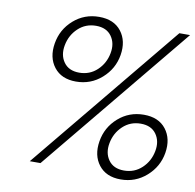

<svg xmlns="http://www.w3.org/2000/svg" viewBox="-80 -792 900 884"><g transform="rotate(10 370.0 -350.0)"><path d="M441 -554Q430 -488 379 -443Q328 -398 259 -398Q191 -398 156.5 -442.5Q122 -487 133 -554Q144 -621 194.5 -665.5Q245 -710 314 -710Q383 -710 417.5 -665.5Q452 -621 441 -554ZM180 -554Q171 -507 194.5 -474Q218 -441 267 -441Q316 -441 350.5 -473.5Q385 -506 394 -554Q403 -601 379.5 -634Q356 -667 307 -667Q258 -667 223.5 -634.5Q189 -602 180 -554ZM722 -146Q711 -80 660 -35Q609 10 540 10Q472 10 437.5 -34.5Q403 -79 414 -146Q425 -213 475.5 -257.5Q526 -302 595 -302Q664 -302 698.5 -257.5Q733 -213 722 -146ZM461 -146Q452 -99 475.5 -66Q499 -33 548 -33Q597 -33 631.5 -65.5Q666 -98 675 -146Q684 -193 660.5 -226Q637 -259 588 -259Q539 -259 504.5 -226.5Q470 -194 461 -146ZM690 -700H740L164 0H114Z"/></g></svg>

Font: Renner* Light
Style: Light Italic
Weight: 300
Italic angle: -10°
Version: Version 003.000 ; ttfautohint (v0.97) -l 8 -r 50 -G 200 -x 1